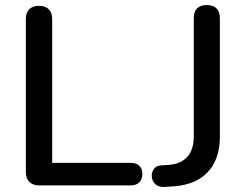

<svg xmlns="http://www.w3.org/2000/svg" viewBox="-20 -732 969 758"><path d="M135 0Q110 0 96 -14Q82 -28 82 -53V-656Q82 -682 95.5 -695.5Q109 -709 134 -709Q159 -709 172.5 -695.5Q186 -682 186 -656V-89H496Q518 -89 530 -77.5Q542 -66 542 -45Q542 -24 530 -12Q518 0 496 0ZM628 6Q605 7 592 -6Q579 -19 579 -39Q579 -54 588.5 -66Q598 -78 616 -79L647 -81Q695 -85 720 -113.5Q745 -142 745 -193V-660Q745 -686 758 -699Q771 -712 796 -712Q821 -712 834.5 -699Q848 -686 848 -660V-193Q848 -133 826.5 -90.5Q805 -48 764 -24Q723 0 662 4Z"/></svg>

Font: Nunito ExtraLight SemiBold
Style: Regular
Weight: 600
Version: Version 3.602